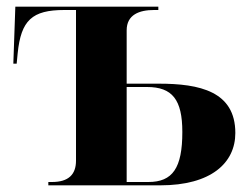

<svg xmlns="http://www.w3.org/2000/svg" viewBox="-20 -556 751 576"><path d="M125 0H461C613 0 686 -67 686 -157C686 -282 579 -305 456 -305H360V-465C360 -512 398 -526 442 -526H455V-536H26L20 -365H30L33 -396C43 -495 76 -526 173 -526H208V-74C208 -32 185 -10 136 -10H125ZM425 -10H360V-295H421C497 -295 527 -257 527 -160C527 -52 498 -10 425 -10Z"/></svg>

Font: Noto Serif Display
Style: Bold
Weight: 700
Designer: Monotype Design Team
Foundry: Monotype Imaging Inc.
Version: Version 2.009